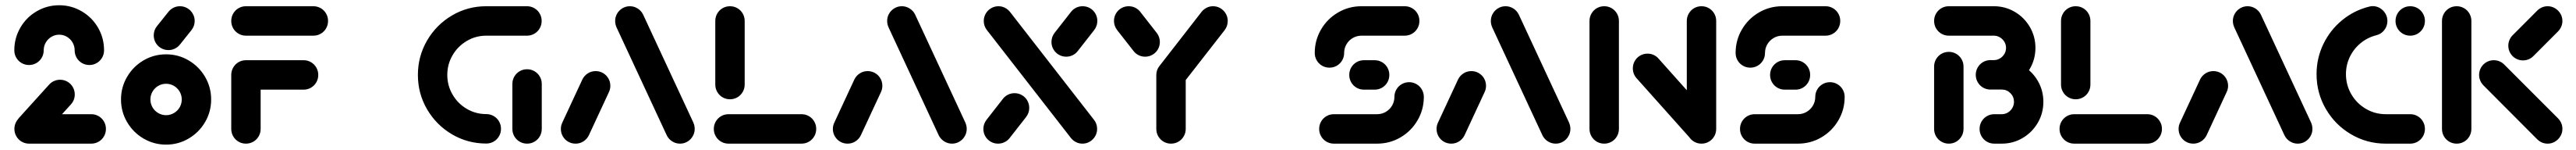

<svg xmlns="http://www.w3.org/2000/svg" viewBox="-20 -542 9737 566"><path d="M34.4 -55.6Q34.4 -70.7 41.9 -83.5Q49.3 -96.3 62 -103.7Q74.8 -111.1 90 -111.1H324.8Q340 -111.1 352.8 -103.7Q365.6 -96.3 373 -83.5Q380.4 -70.7 380.4 -55.6Q380.4 -40.4 373 -27.6Q365.6 -14.8 352.8 -7.4Q340 0 324.8 0H90Q74.8 0 62 -7.4Q49.3 -14.8 41.9 -27.6Q34.4 -40.4 34.4 -55.6ZM93.7 -5.2Q78.5 -5.2 65.7 -12.6Q53 -20 45.6 -32.8Q38.1 -45.6 38.1 -60.7Q38.1 -71.5 42 -81.1Q45.9 -90.7 52.6 -98.1L165.9 -223Q173.7 -231.5 184.4 -236.3Q195.2 -241.1 207 -241.1Q222.2 -241.1 235 -233.7Q247.8 -226.3 255.2 -213.5Q262.6 -200.7 262.6 -185.6Q262.6 -164.4 248.1 -148.1L134.4 -23.3Q126.7 -14.8 116.1 -10Q105.6 -5.2 93.7 -5.2ZM89.6 -296.7Q74.4 -296.7 61.7 -304.1Q48.9 -311.5 41.5 -324.3Q34.1 -337 34.1 -352.2Q34.1 -398.5 56.9 -437.6Q79.6 -476.7 118.7 -499.4Q157.8 -522.2 203.7 -522.2Q249.6 -522.2 288.7 -499.4Q327.8 -476.7 350.6 -437.6Q373.3 -398.5 373.3 -352.2Q373.3 -337 365.9 -324.3Q358.5 -311.5 345.7 -304.1Q333 -296.7 317.8 -296.7Q302.6 -296.7 289.8 -304.1Q277 -311.5 269.6 -324.3Q262.2 -337 262.2 -352.2Q262.2 -368.1 254.3 -381.7Q246.3 -395.2 233 -403.1Q219.6 -411.1 203.7 -411.1Q187.8 -411.1 174.4 -403.1Q161.1 -395.2 153.1 -381.7Q145.2 -368.1 145.2 -352.2Q145.2 -337 137.8 -324.3Q130.4 -311.5 117.6 -304.1Q104.8 -296.7 89.6 -296.7Z M667 -166.7Q667 -182.6 659.1 -196.3Q651.1 -210 637.4 -218Q623.7 -225.9 607.8 -225.9Q591.9 -225.9 578.1 -218Q564.4 -210 556.5 -196.3Q548.5 -182.6 548.5 -166.7Q548.5 -150.7 556.5 -137Q564.4 -123.3 578.1 -115.4Q591.9 -107.4 607.8 -107.4Q623.7 -107.4 637.4 -115.4Q651.1 -123.3 659.1 -137Q667 -150.7 667 -166.7ZM437.4 -166.7Q437.4 -213 460.4 -252Q483.3 -291.1 522.4 -314.1Q561.5 -337 607.8 -337Q654.1 -337 693.1 -314.1Q732.2 -291.1 755.2 -252Q778.1 -213 778.1 -166.7Q778.1 -120.4 755.2 -81.3Q732.2 -42.2 693.1 -19.3Q654.1 3.7 607.8 3.7Q561.5 3.7 522.4 -19.3Q483.3 -42.2 460.4 -81.3Q437.4 -120.4 437.4 -166.7ZM660.4 -518.5Q675.2 -518.5 688 -511.1Q700.7 -503.7 708.3 -490.9Q715.9 -478.1 715.9 -463Q715.9 -443.3 703.3 -427.8L660 -373.7Q652.2 -364.1 640.9 -358.5Q629.6 -353 616.7 -353Q601.5 -353 588.7 -360.4Q575.9 -367.8 568.5 -380.6Q561.1 -393.3 561.1 -408.5Q561.1 -428.1 573.3 -443.3L617 -497.8Q624.8 -507.4 636.1 -513Q647.4 -518.5 660.4 -518.5Z M965.2 -263V-55.6Q965.2 -40.4 957.8 -27.6Q950.4 -14.8 937.6 -7.4Q924.8 0 909.6 0Q894.4 0 881.7 -7.4Q868.9 -14.8 861.5 -27.6Q854.1 -40.4 854.1 -55.6V-263ZM1183 -259.3Q1183 -244.1 1175.6 -231.3Q1168.1 -218.5 1155.4 -211.1Q1142.6 -203.7 1127.4 -203.7H909.6Q894.4 -203.7 881.7 -211.1Q868.9 -218.5 861.5 -231.3Q854.1 -244.1 854.1 -259.3Q854.1 -274.4 861.5 -287.2Q868.9 -300 881.7 -307.4Q894.4 -314.8 909.6 -314.8H1127.4Q1142.6 -314.8 1155.4 -307.4Q1168.1 -300 1175.6 -287.2Q1183 -274.4 1183 -259.3ZM854.1 -463Q854.1 -478.1 861.5 -490.9Q868.9 -503.7 881.7 -511.1Q894.4 -518.5 909.6 -518.5H1164.4Q1179.6 -518.5 1192.4 -511.1Q1205.2 -503.7 1212.6 -490.9Q1220 -478.1 1220 -463Q1220 -447.8 1212.6 -435Q1205.2 -422.2 1192.4 -414.8Q1179.6 -407.4 1164.4 -407.4H909.6Q894.4 -407.4 881.7 -414.8Q868.9 -422.2 861.5 -435Q854.1 -447.8 854.1 -463Z M1873.7 -55.9Q1873.7 -40.7 1866.3 -28Q1858.9 -15.2 1846.1 -7.8Q1833.3 -0.4 1818.1 -0.4Q1747.8 -0.4 1688.5 -35.2Q1629.3 -70 1594.4 -129.4Q1559.6 -188.9 1559.6 -259.3Q1559.6 -329.6 1594.4 -389.3Q1629.3 -448.9 1688.5 -483.7Q1747.8 -518.5 1818.1 -518.5H1971.9Q1987 -518.5 1999.8 -511.1Q2012.6 -503.7 2020 -490.9Q2027.4 -478.1 2027.4 -463Q2027.4 -447.8 2020 -435Q2012.6 -422.2 1999.8 -414.8Q1987 -407.4 1971.9 -407.4H1818.1Q1778.1 -407.4 1744.3 -387.4Q1710.4 -367.4 1690.6 -333.5Q1670.7 -299.6 1670.7 -259.3Q1670.7 -219.3 1690.6 -185.2Q1710.4 -151.1 1744.3 -131.3Q1778.1 -111.5 1818.1 -111.5Q1833.3 -111.5 1846.1 -104.1Q1858.9 -96.7 1866.3 -83.9Q1873.7 -71.1 1873.7 -55.9ZM1972.2 0Q1957 0 1944.3 -7.4Q1931.5 -14.8 1924.1 -27.6Q1916.7 -40.4 1916.7 -55.6V-225.2Q1916.7 -240.4 1924.1 -253.1Q1931.5 -265.9 1944.3 -273.3Q1957 -280.7 1972.2 -280.7Q1987.4 -280.7 2000.2 -273.3Q2013 -265.9 2020.4 -253.1Q2027.8 -240.4 2027.8 -225.2V-55.6Q2027.8 -40.4 2020.4 -27.6Q2013 -14.8 2000.2 -7.4Q1987.4 0 1972.2 0Z M2155.6 0Q2140.4 0 2127.6 -7.4Q2114.8 -14.8 2107.4 -27.6Q2100 -40.4 2100 -55.6Q2100 -68.5 2105.9 -80.4L2181.5 -242.6Q2188.5 -256.7 2201.9 -265.2Q2215.2 -273.7 2231.5 -273.7Q2246.7 -273.7 2259.4 -266.3Q2272.2 -258.9 2279.6 -246.1Q2287 -233.3 2287 -218.1Q2287 -205.2 2281.1 -193.3L2205.6 -31.1Q2198.5 -17 2185.2 -8.5Q2171.9 0 2155.6 0ZM2605.9 -55.6Q2605.9 -40.7 2598.5 -28Q2591.1 -15.2 2578.3 -7.6Q2565.6 0 2550.4 0Q2534.4 0 2520.9 -8.5Q2507.4 -17 2500.4 -31.1L2310.7 -438.1Q2305.2 -450.4 2305.2 -463Q2305.2 -477.8 2312.6 -490.6Q2320 -503.3 2332.8 -510.9Q2345.6 -518.5 2360.7 -518.5Q2376.7 -518.5 2390.2 -510Q2403.7 -501.5 2410.7 -487.4L2600.4 -80.4Q2605.9 -68.1 2605.9 -55.6Z M3065.2 -55.6Q3065.2 -40.4 3057.8 -27.6Q3050.4 -14.8 3037.6 -7.4Q3024.8 0 3009.6 0H2733.7Q2718.5 0 2705.7 -7.4Q2693 -14.8 2685.6 -27.6Q2678.1 -40.4 2678.1 -55.6Q2678.1 -70.7 2685.6 -83.5Q2693 -96.3 2705.7 -103.7Q2718.5 -111.1 2733.7 -111.1H3009.6Q3024.8 -111.1 3037.6 -103.7Q3050.4 -96.3 3057.8 -83.5Q3065.2 -70.7 3065.2 -55.6ZM2739.3 -167.4Q2724.1 -167.4 2711.3 -174.8Q2698.5 -182.2 2691.1 -195Q2683.7 -207.8 2683.7 -223V-463Q2683.7 -478.1 2691.1 -490.9Q2698.5 -503.7 2711.3 -511.1Q2724.1 -518.5 2739.3 -518.5Q2754.4 -518.5 2767.2 -511.1Q2780 -503.7 2787.4 -490.9Q2794.8 -478.1 2794.8 -463V-223Q2794.8 -207.8 2787.4 -195Q2780 -182.2 2767.2 -174.8Q2754.4 -167.4 2739.3 -167.4Z M3183.7 0Q3168.5 0 3155.7 -7.4Q3143 -14.8 3135.6 -27.6Q3128.1 -40.4 3128.1 -55.6Q3128.1 -68.5 3134.1 -80.4L3209.6 -242.6Q3216.7 -256.7 3230 -265.2Q3243.3 -273.7 3259.6 -273.7Q3274.8 -273.7 3287.6 -266.3Q3300.4 -258.9 3307.8 -246.1Q3315.2 -233.3 3315.2 -218.1Q3315.2 -205.2 3309.3 -193.3L3233.7 -31.1Q3226.7 -17 3213.3 -8.5Q3200 0 3183.7 0ZM3634.1 -55.6Q3634.1 -40.7 3626.7 -28Q3619.3 -15.2 3606.5 -7.6Q3593.7 0 3578.5 0Q3562.6 0 3549.1 -8.5Q3535.6 -17 3528.5 -31.1L3338.9 -438.1Q3333.3 -450.4 3333.3 -463Q3333.3 -477.8 3340.7 -490.6Q3348.1 -503.3 3360.9 -510.9Q3373.7 -518.5 3388.9 -518.5Q3404.8 -518.5 3418.3 -510Q3431.9 -501.5 3438.9 -487.4L3628.5 -80.4Q3634.1 -68.1 3634.1 -55.6Z M3814.8 -190.4Q3830 -190.4 3842.8 -183Q3855.6 -175.6 3863 -162.8Q3870.4 -150 3870.4 -134.8Q3870.4 -115.9 3858.5 -100.4L3796.3 -21.1Q3788.5 -11.1 3777 -5.6Q3765.6 0 3752.6 0Q3737.4 0 3724.6 -7.4Q3711.9 -14.8 3704.4 -27.6Q3697 -40.4 3697 -55.6Q3697 -74.4 3709.3 -90.4L3771.1 -169.3Q3778.9 -179.3 3790.2 -184.8Q3801.5 -190.4 3814.8 -190.4ZM3698.5 -463Q3698.5 -477.8 3705.9 -490.6Q3713.3 -503.3 3726.1 -510.9Q3738.9 -518.5 3754.1 -518.5Q3767 -518.5 3778.3 -512.8Q3789.6 -507 3797.4 -497.4L4114.8 -90.4Q4127 -75.2 4127 -55.6Q4127 -40.7 4119.6 -28Q4112.2 -15.2 4099.4 -7.6Q4086.7 0 4071.5 0Q4058.5 0 4047.2 -5.7Q4035.9 -11.5 4028.1 -21.1L3710.7 -428.1Q3698.5 -443.3 3698.5 -463ZM4072.2 -518.5Q4087.4 -518.5 4100.2 -511.1Q4113 -503.7 4120.4 -490.9Q4127.8 -478.1 4127.8 -463Q4127.8 -444.1 4115.6 -428.1L4053.7 -349.3Q4045.9 -339.3 4034.6 -333.7Q4023.3 -328.1 4010 -328.1Q3994.8 -328.1 3982 -335.6Q3969.3 -343 3961.9 -355.7Q3954.4 -368.5 3954.4 -383.7Q3954.4 -402.6 3966.3 -418.1L4028.5 -497.4Q4036.3 -507.4 4047.8 -513Q4059.3 -518.5 4072.2 -518.5Z M4406.3 -312.6Q4421.5 -312.6 4434.3 -305.2Q4447 -297.8 4454.4 -285Q4461.9 -272.2 4461.9 -257V-55.6Q4461.9 -40.4 4454.4 -27.6Q4447 -14.8 4434.3 -7.4Q4421.5 0 4406.3 0Q4391.1 0 4378.3 -7.4Q4365.6 -14.8 4358.1 -27.6Q4350.7 -40.4 4350.7 -55.6V-257Q4350.7 -272.2 4358.1 -285Q4365.6 -297.8 4378.3 -305.2Q4391.1 -312.6 4406.3 -312.6ZM4364.1 -383.7Q4364.1 -368.5 4356.7 -355.7Q4349.3 -343 4336.5 -335.6Q4323.7 -328.1 4308.5 -328.1Q4295.2 -328.1 4283.9 -333.7Q4272.6 -339.3 4264.8 -349.3L4203 -428.1Q4190.7 -444.1 4190.7 -463Q4190.7 -478.1 4198.1 -490.9Q4205.6 -503.7 4218.3 -511.1Q4231.1 -518.5 4246.3 -518.5Q4259.3 -518.5 4270.7 -513Q4282.2 -507.4 4290 -497.4L4352.2 -418.1Q4364.1 -402.6 4364.1 -383.7ZM4565.2 -518.5Q4580.4 -518.5 4593.1 -510.9Q4605.9 -503.3 4613.3 -490.6Q4620.7 -477.8 4620.7 -463Q4620.7 -443.7 4608.9 -428.1L4450 -224.8Q4442.2 -214.8 4430.7 -209.1Q4419.3 -203.3 4406.3 -203.3Q4391.1 -203.3 4378.3 -210.7Q4365.6 -218.1 4358.1 -230.9Q4350.7 -243.7 4350.7 -258.9Q4350.7 -278.1 4362.6 -293L4521.9 -497.4Q4529.6 -507 4540.9 -512.8Q4552.2 -518.5 4565.2 -518.5Z M5306.3 -231.9Q5321.5 -231.9 5334.3 -224.4Q5347 -217 5354.4 -204.3Q5361.9 -191.5 5361.9 -176.3Q5361.9 -128.5 5338.1 -88Q5314.4 -47.4 5273.9 -23.7Q5233.3 0 5185.2 0H5021.9Q5006.7 0 4993.9 -7.4Q4981.1 -14.8 4973.7 -27.6Q4966.3 -40.4 4966.3 -55.6Q4966.3 -70.7 4973.7 -83.5Q4981.1 -96.3 4993.9 -103.7Q5006.7 -111.1 5021.9 -111.1H5185.2Q5203 -111.1 5218 -119.8Q5233 -128.5 5241.9 -143.5Q5250.7 -158.5 5250.7 -176.3Q5250.7 -191.5 5258.1 -204.3Q5265.6 -217 5278.3 -224.4Q5291.1 -231.9 5306.3 -231.9ZM5231.5 -259.3Q5231.5 -244.1 5224.1 -231.3Q5216.7 -218.5 5203.9 -211.1Q5191.1 -203.7 5175.9 -203.7H5135.6Q5120.4 -203.7 5107.6 -211.1Q5094.8 -218.5 5087.4 -231.3Q5080 -244.1 5080 -259.3Q5080 -274.4 5087.4 -287.2Q5094.8 -300 5107.6 -307.4Q5120.4 -314.8 5135.6 -314.8H5175.9Q5191.1 -314.8 5203.9 -307.4Q5216.7 -300 5224.1 -287.2Q5231.5 -274.4 5231.5 -259.3ZM5005.2 -286.7Q4990 -286.7 4977.2 -294.1Q4964.4 -301.5 4957 -314.3Q4949.6 -327 4949.6 -342.2Q4949.6 -390 4973.3 -430.6Q4997 -471.1 5037.6 -494.8Q5078.1 -518.5 5126.3 -518.5H5289.6Q5304.8 -518.5 5317.6 -511.1Q5330.4 -503.7 5337.8 -490.9Q5345.2 -478.1 5345.2 -463Q5345.2 -447.8 5337.8 -435Q5330.4 -422.2 5317.6 -414.8Q5304.8 -407.4 5289.6 -407.4H5126.3Q5108.5 -407.4 5093.5 -398.7Q5078.5 -390 5069.6 -375Q5060.7 -360 5060.7 -342.2Q5060.7 -327 5053.3 -314.3Q5045.9 -301.5 5033.1 -294.1Q5020.4 -286.7 5005.2 -286.7Z M5465.6 0Q5450.4 0 5437.6 -7.4Q5424.8 -14.8 5417.4 -27.6Q5410 -40.4 5410 -55.6Q5410 -68.5 5415.9 -80.4L5491.5 -242.6Q5498.5 -256.7 5511.9 -265.2Q5525.2 -273.7 5541.5 -273.7Q5556.7 -273.7 5569.4 -266.3Q5582.2 -258.9 5589.6 -246.1Q5597 -233.3 5597 -218.1Q5597 -205.2 5591.1 -193.3L5515.6 -31.1Q5508.5 -17 5495.2 -8.5Q5481.9 0 5465.6 0ZM5915.9 -55.6Q5915.9 -40.7 5908.5 -28Q5901.1 -15.2 5888.3 -7.6Q5875.6 0 5860.4 0Q5844.4 0 5830.9 -8.5Q5817.4 -17 5810.4 -31.1L5620.7 -438.1Q5615.2 -450.4 5615.2 -463Q5615.2 -477.8 5622.6 -490.6Q5630 -503.3 5642.8 -510.9Q5655.6 -518.5 5670.7 -518.5Q5686.7 -518.5 5700.2 -510Q5713.7 -501.5 5720.7 -487.4L5910.4 -80.4Q5915.9 -68.1 5915.9 -55.6Z M6043.7 0Q6028.5 0 6015.7 -7.4Q6003 -14.8 5995.6 -27.6Q5988.1 -40.4 5988.1 -55.6V-463Q5988.1 -478.1 5995.6 -490.9Q6003 -503.7 6015.7 -511.1Q6028.5 -518.5 6043.7 -518.5Q6058.9 -518.5 6071.7 -511.1Q6084.4 -503.7 6091.9 -490.9Q6099.3 -478.1 6099.3 -463V-55.6Q6099.3 -40.4 6091.9 -27.6Q6084.4 -14.8 6071.7 -7.4Q6058.9 0 6043.7 0ZM6151.9 -284.1Q6151.9 -299.3 6159.3 -312Q6166.7 -324.8 6179.4 -332.2Q6192.2 -339.6 6207.4 -339.6Q6219.6 -339.6 6230.4 -334.8Q6241.1 -330 6248.9 -321.1L6457.4 -88.1L6374.4 -14.1L6165.9 -247Q6151.9 -263 6151.9 -284.1ZM6411.5 0Q6396.3 0 6383.5 -7.4Q6370.7 -14.8 6363.3 -27.6Q6355.9 -40.4 6355.9 -55.6V-463Q6355.9 -478.1 6363.3 -490.9Q6370.7 -503.7 6383.5 -511.1Q6396.3 -518.5 6411.5 -518.5Q6426.7 -518.5 6439.4 -511.1Q6452.2 -503.7 6459.6 -490.9Q6467 -478.1 6467 -463V-55.6Q6467 -40.4 6459.6 -27.6Q6452.2 -14.8 6439.4 -7.4Q6426.7 0 6411.5 0Z M6897 -231.9Q6912.2 -231.9 6925 -224.4Q6937.8 -217 6945.2 -204.3Q6952.6 -191.5 6952.6 -176.3Q6952.6 -128.5 6928.9 -88Q6905.2 -47.4 6864.6 -23.7Q6824.1 0 6775.9 0H6612.6Q6597.4 0 6584.6 -7.4Q6571.9 -14.8 6564.4 -27.6Q6557 -40.4 6557 -55.6Q6557 -70.7 6564.4 -83.5Q6571.9 -96.3 6584.6 -103.7Q6597.4 -111.1 6612.6 -111.1H6775.9Q6793.7 -111.1 6808.7 -119.8Q6823.7 -128.5 6832.6 -143.5Q6841.5 -158.5 6841.5 -176.3Q6841.5 -191.5 6848.9 -204.3Q6856.3 -217 6869.1 -224.4Q6881.9 -231.9 6897 -231.9ZM6822.2 -259.3Q6822.2 -244.1 6814.8 -231.3Q6807.4 -218.5 6794.6 -211.1Q6781.9 -203.7 6766.7 -203.7H6726.3Q6711.1 -203.7 6698.3 -211.1Q6685.6 -218.5 6678.1 -231.3Q6670.7 -244.1 6670.7 -259.3Q6670.7 -274.4 6678.1 -287.2Q6685.6 -300 6698.3 -307.4Q6711.1 -314.8 6726.3 -314.8H6766.7Q6781.9 -314.8 6794.6 -307.4Q6807.4 -300 6814.8 -287.2Q6822.2 -274.4 6822.2 -259.3ZM6595.9 -286.7Q6580.7 -286.7 6568 -294.1Q6555.2 -301.5 6547.8 -314.3Q6540.4 -327 6540.4 -342.2Q6540.4 -390 6564.1 -430.6Q6587.8 -471.1 6628.3 -494.8Q6668.9 -518.5 6717 -518.5H6880.4Q6895.6 -518.5 6908.3 -511.1Q6921.1 -503.7 6928.5 -490.9Q6935.9 -478.1 6935.9 -463Q6935.9 -447.8 6928.5 -435Q6921.1 -422.2 6908.3 -414.8Q6895.6 -407.4 6880.4 -407.4H6717Q6699.3 -407.4 6684.3 -398.7Q6669.3 -390 6660.4 -375Q6651.5 -360 6651.5 -342.2Q6651.5 -327 6644.1 -314.3Q6636.7 -301.5 6623.9 -294.1Q6611.1 -286.7 6595.9 -286.7Z M7346.3 0Q7331.1 0 7318.3 -7.4Q7305.6 -14.8 7298.1 -27.6Q7290.7 -40.4 7290.7 -55.6V-290.7Q7290.7 -305.9 7298.1 -318.7Q7305.6 -331.5 7318.3 -338.9Q7331.1 -346.3 7346.3 -346.3Q7361.5 -346.3 7374.3 -338.9Q7387 -331.5 7394.4 -318.7Q7401.9 -305.9 7401.9 -290.7V-55.6Q7401.9 -40.4 7394.4 -27.6Q7387 -14.8 7374.3 -7.4Q7361.5 0 7346.3 0ZM7497.8 -315.2H7546.3Q7589.3 -315.2 7625.4 -294.1Q7661.5 -273 7682.6 -236.9Q7703.7 -200.7 7703.7 -157.8Q7703.7 -114.8 7682.6 -78.7Q7661.5 -42.6 7625.4 -21.3Q7589.3 0 7546.3 0H7518.1Q7503 0 7490.2 -7.4Q7477.4 -14.8 7470 -27.6Q7462.6 -40.4 7462.6 -55.6Q7462.6 -70.7 7470 -83.5Q7477.4 -96.3 7490.2 -103.7Q7503 -111.1 7518.1 -111.1H7546.3Q7558.9 -111.1 7569.4 -117.4Q7580 -123.7 7586.3 -134.4Q7592.6 -145.2 7592.6 -157.8Q7592.6 -177 7579.1 -190.6Q7565.6 -204.1 7546.3 -204.1H7497.8ZM7448.1 -259.6Q7448.1 -274.8 7455.6 -287.6Q7463 -300.4 7475.7 -307.8Q7488.5 -315.2 7503.7 -315.2H7516.7Q7528.9 -315.2 7539.4 -321.5Q7550 -327.8 7556.3 -338.3Q7562.6 -348.9 7562.6 -361.5Q7562.6 -373.7 7556.3 -384.3Q7550 -394.8 7539.4 -401.1Q7528.9 -407.4 7516.7 -407.4H7346.3Q7331.1 -407.4 7318.3 -414.8Q7305.6 -422.2 7298.1 -435Q7290.7 -447.8 7290.7 -463Q7290.7 -478.1 7298.1 -490.9Q7305.6 -503.7 7318.3 -511.1Q7331.1 -518.5 7346.3 -518.5H7516.7Q7559.3 -518.5 7595.4 -497.4Q7631.5 -476.3 7652.6 -440.2Q7673.7 -404.1 7673.7 -361.5Q7673.7 -318.5 7652.6 -282.4Q7631.5 -246.3 7595.4 -225.2Q7559.3 -204.1 7516.7 -204.1H7503.7Q7488.5 -204.1 7475.7 -211.5Q7463 -218.9 7455.6 -231.7Q7448.1 -244.4 7448.1 -259.6Z M8151.9 -55.6Q8151.9 -40.4 8144.4 -27.6Q8137 -14.8 8124.3 -7.4Q8111.5 0 8096.3 0H7820.4Q7805.2 0 7792.4 -7.4Q7779.6 -14.8 7772.2 -27.6Q7764.8 -40.4 7764.8 -55.6Q7764.8 -70.7 7772.2 -83.5Q7779.6 -96.3 7792.4 -103.7Q7805.2 -111.1 7820.4 -111.1H8096.3Q8111.5 -111.1 8124.3 -103.7Q8137 -96.3 8144.4 -83.5Q8151.9 -70.7 8151.9 -55.6ZM7825.9 -167.4Q7810.7 -167.4 7798 -174.8Q7785.2 -182.2 7777.8 -195Q7770.4 -207.8 7770.4 -223V-463Q7770.4 -478.1 7777.8 -490.9Q7785.2 -503.7 7798 -511.1Q7810.7 -518.5 7825.9 -518.5Q7841.1 -518.5 7853.9 -511.1Q7866.7 -503.7 7874.1 -490.9Q7881.5 -478.1 7881.5 -463V-223Q7881.5 -207.8 7874.1 -195Q7866.7 -182.2 7853.9 -174.8Q7841.1 -167.4 7825.9 -167.4Z M8270.4 0Q8255.2 0 8242.4 -7.4Q8229.6 -14.8 8222.2 -27.6Q8214.8 -40.4 8214.8 -55.6Q8214.8 -68.5 8220.7 -80.4L8296.3 -242.6Q8303.3 -256.7 8316.7 -265.2Q8330 -273.7 8346.3 -273.7Q8361.5 -273.7 8374.3 -266.3Q8387 -258.9 8394.4 -246.1Q8401.9 -233.3 8401.9 -218.1Q8401.9 -205.2 8395.9 -193.3L8320.4 -31.1Q8313.3 -17 8300 -8.5Q8286.7 0 8270.4 0ZM8720.7 -55.6Q8720.7 -40.7 8713.3 -28Q8705.9 -15.2 8693.1 -7.6Q8680.4 0 8665.2 0Q8649.3 0 8635.7 -8.5Q8622.2 -17 8615.2 -31.1L8425.6 -438.1Q8420 -450.4 8420 -463Q8420 -477.8 8427.4 -490.6Q8434.8 -503.3 8447.6 -510.9Q8460.4 -518.5 8475.6 -518.5Q8491.5 -518.5 8505 -510Q8518.5 -501.5 8525.6 -487.4L8715.2 -80.4Q8720.7 -68.1 8720.7 -55.6Z M8736.3 -262.2Q8736.3 -322.6 8762 -375.7Q8787.8 -428.9 8833.1 -465.9Q8878.5 -503 8935.2 -517Q8942.6 -518.9 8948.5 -518.9Q8963.3 -518.9 8976.1 -511.3Q8988.9 -503.7 8996.5 -490.9Q9004.1 -478.1 9004.1 -463Q9004.1 -443.3 8992.2 -428.3Q8980.4 -413.3 8961.9 -408.9Q8929.3 -400.7 8903.1 -379.4Q8877 -358.1 8862.2 -327.6Q8847.4 -297 8847.4 -262.2Q8847.4 -221.1 8867.6 -186.5Q8887.8 -151.9 8922.4 -131.5Q8957 -111.1 8998.1 -111.1H9090.4Q9105.6 -111.1 9118.3 -103.7Q9131.1 -96.3 9138.5 -83.5Q9145.9 -70.7 9145.9 -55.6Q9145.9 -40.4 9138.5 -27.6Q9131.1 -14.8 9118.3 -7.4Q9105.6 0 9090.4 0H8998.1Q8927 0 8866.9 -35.2Q8806.7 -70.4 8771.5 -130.7Q8736.3 -191.1 8736.3 -262.2ZM9034.8 -463Q9034.8 -478.1 9042.2 -490.9Q9049.6 -503.7 9062.4 -511.1Q9075.2 -518.5 9090.4 -518.5Q9105.6 -518.5 9118.3 -511.1Q9131.1 -503.7 9138.5 -490.9Q9145.9 -478.1 9145.9 -463Q9145.9 -447.8 9138.5 -435Q9131.1 -422.2 9118.3 -414.8Q9105.6 -407.4 9090.4 -407.4Q9075.2 -407.4 9062.4 -414.8Q9049.6 -422.2 9042.2 -435Q9034.8 -447.8 9034.8 -463Z M9265.9 0Q9250.7 0 9238 -7.4Q9225.2 -14.8 9217.8 -27.6Q9210.4 -40.4 9210.4 -55.6V-463Q9210.4 -478.1 9217.8 -490.9Q9225.2 -503.7 9238 -511.1Q9250.7 -518.5 9265.9 -518.5Q9281.1 -518.5 9293.9 -511.1Q9306.7 -503.7 9314.1 -490.9Q9321.5 -478.1 9321.5 -463V-55.6Q9321.5 -40.4 9314.1 -27.6Q9306.7 -14.8 9293.9 -7.4Q9281.1 0 9265.9 0ZM9665.6 -55.6Q9665.6 -40.7 9658 -28Q9650.4 -15.2 9637.6 -7.6Q9624.8 0 9610 0Q9587.4 0 9570.4 -16.3L9367 -220Q9359.3 -227.8 9355 -238Q9350.7 -248.1 9350.7 -259.3Q9350.7 -274.4 9358.1 -287.2Q9365.6 -300 9378.3 -307.4Q9391.1 -314.8 9406.3 -314.8Q9417.4 -314.8 9427.6 -310.6Q9437.8 -306.3 9445.6 -298.5L9649.3 -95.2Q9665.6 -78.1 9665.6 -55.6ZM9610 -518.5Q9624.8 -518.5 9637.6 -510.9Q9650.4 -503.3 9658 -490.6Q9665.6 -477.8 9665.6 -463Q9665.6 -451.5 9661.1 -441.3Q9656.7 -431.1 9648.9 -423.3L9555.9 -330.4Q9548.1 -322.6 9538 -318.3Q9527.8 -314.1 9516.7 -314.1Q9501.5 -314.1 9488.7 -321.5Q9475.9 -328.9 9468.5 -341.7Q9461.1 -354.4 9461.1 -369.6Q9461.1 -380.7 9465.4 -390.9Q9469.6 -401.1 9477.4 -408.9L9570.4 -501.9Q9578.1 -509.6 9588.3 -514.1Q9598.5 -518.5 9610 -518.5Z"/></svg>

Font: 26F Galaxy Sans Black
Style: Regular
Weight: 900
Designer: C₂₉H₂₅N₃O₅
Version: Version 1.100